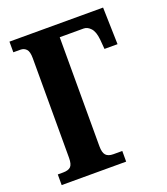

<svg xmlns="http://www.w3.org/2000/svg" viewBox="-132 -806 779 898"><g transform="rotate(-20 257.5 -357.0)"><path d="M20 0V-53H46Q73 -53 84.5 -64.5Q96 -76 96 -108V-604Q96 -637 84.5 -649Q73 -661 56 -661H20V-714H486L491 -530H426L422 -578Q418 -618 402 -635.5Q386 -653 367 -653H248V-110Q248 -79 259.5 -66Q271 -53 297 -53H341V0Z"/></g></svg>

Font: Noto Serif ExtraCondensed ExtraBold
Style: Regular
Weight: 800
Width: 2
Designer: Monotype Design Team
Foundry: Monotype Imaging Inc.
Version: Version 2.013; ttfautohint (v1.8.4.7-5d5b)